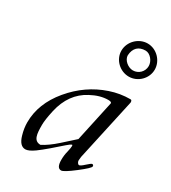

<svg xmlns="http://www.w3.org/2000/svg" viewBox="-178 -798 804 904"><g transform="rotate(30 224.0 -346.0)"><path d="M412 -617C412 -586.6 387.4 -562 357 -562C330 -562 301 -586.5 301 -612C303.4 -652 325.9 -673 363 -673C388.5 -673 412 -644 412 -617ZM355 -527C403.6 -527 445 -568 445 -616.5C445 -665 403.7 -707 355 -707C306.1 -707 264 -664.9 264 -616C264 -567.1 306.1 -527 355 -527ZM345 -376 297 -154C281 -139.3 259.3 -119.8 232 -95.5C204.7 -71.2 179.3 -53 156 -41C117.7 -41 115 -77.3 115 -126C115 -144.7 119 -172 127 -208C143 -278.7 179 -328.7 235 -358C267 -375.3 297.7 -384 327 -384C339 -384 345 -381.3 345 -376ZM348 -67C348 -73.9 350 -81.8 350 -88L424 -426C424 -434.7 421.3 -439 416 -439C378.7 -439 342.3 -433 307 -421C235.7 -397 174.8 -354.8 124.5 -294.5C74.2 -234.2 49 -170 49 -102C49 -80.7 52.3 -58.7 59 -36C68.3 -3.3 83.3 13 104 13C116 13 132 5.8 152 -8.5C180.1 -28.6 227.2 -69.8 260.5 -99.5C272.8 -110.5 281 -116 285 -116C286.6 -116 287.4 -113.9 287.4 -109.8C287.4 -103.5 285.6 -92.6 282 -77C278 -62.3 276 -46.3 276 -29C276 0.3 284 15 300 15C309.3 15 331.7 1.3 367 -26C402.3 -53.3 420 -70 420 -76C420 -82 417.3 -85 412 -85C408.7 -85 400.5 -79 387.5 -67C374.5 -55 365.7 -49 361 -49C354 -49 348 -59.8 348 -67Z"/></g></svg>

Font: fbb
Style: Italic
Weight: 400
Italic angle: -12°
Designer: David J. Perry, Michael Sharpe
Version: Version 0.991